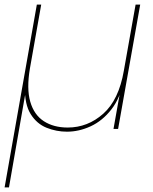

<svg xmlns="http://www.w3.org/2000/svg" viewBox="-27 -560 666 834"><path d="M582 -540 486 0H466L562 -540ZM511 -253 512 -215Q496 -135 457 -85Q418 -35 367 -11.5Q316 12 264 12Q218 12 175.5 -5Q133 -22 106.5 -64Q80 -106 81 -181L88 -182L12 254H-7L133 -540H152L103 -263Q88 -175 104.5 -118Q121 -61 163.5 -33.5Q206 -6 267 -6Q354 -6 421.5 -66Q489 -126 511 -253Z"/></svg>

Font: Poppins Variable
Style: Italic
Weight: 100
Italic angle: -10°
Designer: Jonny Pinhorn
Foundry: Indian Type Foundry
Version: Version 6.000